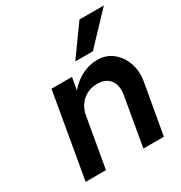

<svg xmlns="http://www.w3.org/2000/svg" viewBox="-172 -859 926 982"><g transform="rotate(-30 291.0 -367.5)"><path d="M582 -735 416 -560H312L438 -735ZM137 -500H258L245 -427Q278 -467 322 -489Q366 -511 412 -511Q465 -511 503 -480Q541 -449 557.5 -400Q574 -351 564 -295L512 0H391L440 -281Q451 -339 426.5 -372Q402 -405 352 -405Q304 -405 269.5 -377.5Q235 -350 223 -303L170 0H50Z"/></g></svg>

Font: Overused Grotesk SemiBold
Style: Italic
Weight: 600
Italic angle: -10°
Version: Version 0.003